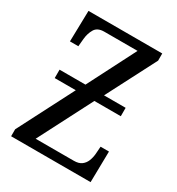

<svg xmlns="http://www.w3.org/2000/svg" viewBox="-171 -822 859 931"><g transform="rotate(30 258.0 -357.0)"><path d="M31 0V-39L191 -350H73V-397H218L355 -665H169Q131 -665 116.5 -640.5Q102 -616 99 -584L95 -541H48L52 -714H465V-674L322 -397H443V-350H295L140 -49H354Q381 -49 396.5 -60.5Q412 -72 419.5 -90.5Q427 -109 429 -131L432 -173H479L476 0Z"/></g></svg>

Font: Noto Serif Condensed
Style: Regular
Weight: 400
Width: 3
Designer: Monotype Design Team
Foundry: Monotype Imaging Inc.
Version: Version 2.015